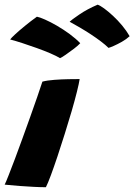

<svg xmlns="http://www.w3.org/2000/svg" viewBox="-56 -800 575 822"><path d="M140.5 1.5Q117.5 1.5 88.8 0Q60 -1.5 28.2 -3.8Q-3.5 -6 -36 -9.5Q-30.5 -20.5 -19 -49.8Q-7.5 -79 8 -120Q23.5 -161 40.2 -207.5Q57 -254 73.5 -300Q90 -346 103.5 -385.2Q117 -424.5 125.5 -450.5Q146.5 -456 177 -458.2Q207.5 -460.5 237.2 -461Q267 -461.5 285 -461.5Q282.5 -444 273.5 -407.8Q264.5 -371.5 250.8 -324.2Q237 -277 221.2 -226.8Q205.5 -176.5 190 -130.2Q174.5 -84 161.5 -49Q148.5 -14 140.5 1.5ZM102 -728.5Q113.5 -726.5 136.8 -716.2Q160 -706 188 -689.8Q216 -673.5 242.8 -653.8Q269.5 -634 287.5 -615Q279 -605.5 260.8 -591.5Q242.5 -577.5 225 -565.5Q207.5 -553.5 201 -551Q185.5 -560.5 159.2 -571.8Q133 -583 101.8 -594.2Q70.5 -605.5 40.5 -615.2Q10.5 -625 -12.5 -631Q-8 -637.5 9 -653.2Q26 -669 50.8 -689.2Q75.5 -709.5 102 -728.5ZM362 -780Q372.5 -776.5 390 -763.8Q407.5 -751 427.8 -732.2Q448 -713.5 466.8 -691Q485.5 -668.5 499 -645Q485 -632 466 -621.2Q447 -610.5 431 -603.5Q415 -596.5 408.5 -595Q396 -607.5 376.2 -622.5Q356.5 -637.5 333.2 -652.8Q310 -668 286.2 -682Q262.5 -696 242 -707Q250 -715 283.8 -738Q317.5 -761 362 -780Z"/></svg>

Font: Grandstander Thin ExtraBold
Style: Italic
Weight: 800
Italic angle: -15°
Version: Version 1.200